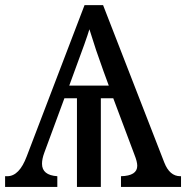

<svg xmlns="http://www.w3.org/2000/svg" viewBox="-20 -734 731 754"><path d="M282.2 -348.1H232.9L153.8 -133.8Q145 -109.9 145 -90.8Q145 -45.9 205.1 -42V0H0V-42H8.8Q55.7 -42 85 -120.1L312 -713.9H384.8L625 -96.2Q646 -42 688 -42H690.9V0H455.1V-42Q519 -43.5 519 -83Q519 -99.1 507.8 -127L424.8 -348.1H376V0H282.2ZM252 -397.9H407.2L386.2 -455.1Q356 -537.6 331.1 -619.1Q320.3 -582 272.9 -455.1Z"/></svg>

Font: Droid Serif
Style: Regular
Weight: 400
Designer: Monotype Design team
Foundry: Monotype Imaging Inc.
Version: Version 1.03